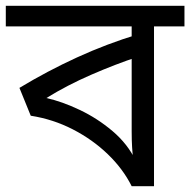

<svg xmlns="http://www.w3.org/2000/svg" viewBox="-30 -642 656 662"><path d="M606 -622V-551H501V0H424Q394 -60 341.5 -110.5Q289 -161 221 -196Q153 -231 76 -243L37 -339Q133 -397 235.5 -444Q338 -491 447 -524L424 -482V-551H-10V-622ZM424 -474 445 -446Q369 -421 285 -384.5Q201 -348 130 -304Q184 -292 245 -263Q306 -234 358 -190Q410 -146 438 -88H429Q427 -111 425.5 -134Q424 -157 424 -189Z"/></svg>

Font: hexubangla05
Style: Book
Weight: 400
Designer: Jelle Bosma - Monotype Design Team
Foundry: Monotype Imaging Inc.
Version: Version 2.003